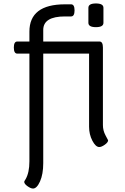

<svg xmlns="http://www.w3.org/2000/svg" viewBox="-20 -840 725 1110"><path d="M80 -600H150V-657Q150 -815 356 -815H391Q411 -815 411 -780Q411 -745 391 -745H356Q230 -745 230 -667V-600H555Q575 -600 575 -565V-117Q575 -85 590 -57.5Q605 -30 605 -29Q605 -17 586 -3.5Q567 10 554 10Q533 10 514 -26.5Q495 -63 495 -107V-530H230V103Q230 167 211.5 208.5Q193 250 171 250Q158 250 139 236.5Q120 223 120 211Q120 208 128 196Q150 158 150 93V-530H80Q60 -530 60 -565Q60 -600 80 -600ZM578 -795V-708Q578 -683 534.5 -683Q491 -683 491 -708V-795Q491 -820 534.5 -820Q578 -820 578 -795Z"/></svg>

Font: Offside
Style: Regular
Weight: 400
Designer: Eduardo Rodriguez Tunni
Foundry: Eduardo Rodriguez Tunni
Version: Version 1.001